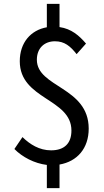

<svg xmlns="http://www.w3.org/2000/svg" viewBox="-20 -856 540 1000"><path d="M224 124H290V1C382 -15 442 -83 442 -186C442 -404 172 -400 172 -545C172 -605 211 -641 266 -641C316 -641 346 -616 379 -574L428 -629C392 -671 352 -706 290 -715V-836H224V-714C140 -699 83 -634 83 -537C83 -337 352 -344 352 -176C352 -110 316 -73 246 -73C185 -73 136 -104 97 -142L55 -80C96 -38 159 -5 224 3Z"/></svg>

Font: Noto Sans Mono CJK SC
Style: Regular
Weight: 400
Designer: Ryoko NISHIZUKA 西塚涼子 (kana, bopomofo & ideographs); Paul D. Hunt (Latin, Greek & Cyrillic); Sandoll Communications 산돌커뮤니
Foundry: Adobe
Version: Version 2.004;hotconv 1.0.118;makeotfexe 2.5.65603